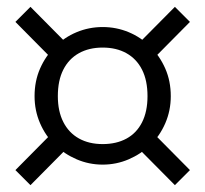

<svg xmlns="http://www.w3.org/2000/svg" viewBox="-20 -654 600 561"><path d="M411 -373Q411 -419 395 -450.5Q379 -482 349.5 -498.5Q320 -515 280 -515Q240 -515 210.5 -498.5Q181 -482 165 -450.5Q149 -419 149 -373Q149 -329 165 -297.5Q181 -266 210.5 -249.5Q240 -233 280 -233Q320 -233 349.5 -249Q379 -265 395 -296.5Q411 -328 411 -373ZM81 -373Q81 -417 97 -453.5Q113 -490 140.5 -517.5Q168 -545 204 -560Q240 -575 280 -575Q320 -575 356 -560Q392 -545 419.5 -517.5Q447 -490 463 -453.5Q479 -417 479 -373Q479 -331 463 -294Q447 -257 419.5 -230.5Q392 -204 356 -188.5Q320 -173 280 -173Q240 -173 204 -188.5Q168 -204 140.5 -230.5Q113 -257 97 -294Q81 -331 81 -373ZM25 -590 69 -634 181 -521 130 -484ZM535 -590 430 -484 379 -521 491 -634ZM25 -157 130 -263 181 -226 69 -113ZM535 -157 491 -113 379 -226 430 -263Z"/></svg>

Font: Roboto Serif SemiCondensed Light
Style: Regular
Weight: 300
Width: 4
Designer: Greg Gazdowicz
Foundry: Commercial Type
Version: Version 1.007